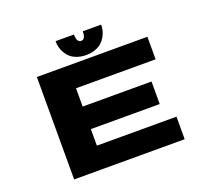

<svg xmlns="http://www.w3.org/2000/svg" viewBox="-144 -1054 1337 1233"><g transform="rotate(-20 525.0 -437.5)"><path d="M663.5 -875Q663.5 -855 658.8 -835.2Q654 -815.5 642.5 -795Q631 -774.5 613.8 -759Q596.5 -743.5 569 -733.8Q541.5 -724 507 -724Q472.5 -724 445 -734Q417.5 -744 400.5 -759.5Q383.5 -775 372.2 -795.5Q361 -816 356.5 -835.5Q352 -855 352 -875H477.5Q477.5 -820.5 508 -820.5Q538 -820.5 538 -875ZM916 -546H372V-421H842.5V-267H372V-154H916V0H160.5V-700H916Z"/></g></svg>

Font: League Mono Extended ExtraBold
Style: Regular
Weight: 800
Width: 9
Designer: Tyler Finck
Foundry: The League of Moveable Type / Tyler Finck
Version: Version 2.210